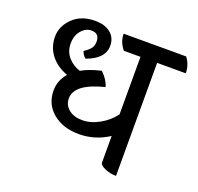

<svg xmlns="http://www.w3.org/2000/svg" viewBox="-115 -745 915 889"><g transform="rotate(20 342.5 -301.0)"><path d="M685 -537H544V20Q515 20 488.5 8.5Q462 -3 462 -16V-147Q394 -103 315.5 -103Q237 -103 187 -144.5Q137 -186 137 -253Q137 -303 171 -342Q117 -362 87.5 -400.5Q58 -439 58 -490Q58 -541 99 -581.5Q140 -622 209 -622Q257 -622 285 -599Q313 -576 313 -537Q313 -473 226 -442Q211 -453 205 -472Q228 -488 237.5 -500.5Q247 -513 247 -533Q247 -574 208 -574Q180 -574 158.5 -549Q137 -524 137 -484.5Q137 -445 161.5 -417.5Q186 -390 220 -380Q258 -402 316 -415Q348 -385 358 -350Q216 -315 216 -243Q216 -210 241.5 -189.5Q267 -169 308.5 -169Q350 -169 392 -192.5Q434 -216 462 -253V-537H380Q352 -571 352 -611H660Q685 -579 685 -537Z"/></g></svg>

Font: Karma Medium
Style: Regular
Weight: 500
Designer: Joana Correia
Foundry: Indian Type Foundry
Version: Version 1.202;PS 1.0;hotconv 1.0.78;makeotf.lib2.5.61930; tt